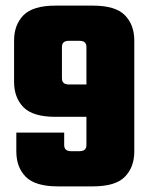

<svg xmlns="http://www.w3.org/2000/svg" viewBox="-20 -662 534 682"><path d="M200 -495V-384Q200 -373 206 -367.5Q212 -362 225 -362H330V-247H177Q97 -247 63.5 -281Q30 -315 30 -371V-518Q30 -574 63.5 -608Q97 -642 177 -642H248V-517H225Q212 -517 206 -511.5Q200 -506 200 -495ZM287 -147V-495Q287 -506 281 -511.5Q275 -517 262 -517H239V-642H310Q390 -642 423.5 -608Q457 -574 457 -518V-124Q457 -68 423.5 -34Q390 0 310 0H239V-125H262Q275 -125 281 -130.5Q287 -136 287 -147ZM208 -191V-147Q208 -136 214 -130.5Q220 -125 233 -125H254V0H185Q105 0 71.5 -34Q38 -68 38 -124V-191Z"/></svg>

Font: Teko Light
Style: Bold
Weight: 700
Version: Version 2.000;gftools[0.9.28.dev9+g7d2139d.d20230707]